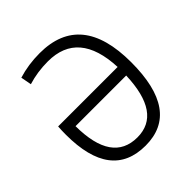

<svg xmlns="http://www.w3.org/2000/svg" viewBox="-195 -834 975 975"><g transform="rotate(-45 293.0 -346.5)"><path d="M293 9.8Q45.4 9.8 45.4 -315.9Q45.4 -331.1 45.9 -345.5Q46.4 -359.9 47.4 -373.5H474.6Q462.9 -644 244.1 -644Q168.5 -644 101.1 -623L90.3 -680.7Q162.6 -703.1 244.1 -703.1Q540.5 -703.1 540.5 -341.8Q540.5 9.8 293 9.8ZM474.6 -312H110.8Q112.3 -49.3 293 -49.3Q465.3 -49.3 474.6 -312Z"/></g></svg>

Font: CaskaydiaMono NF Light
Style: Regular
Weight: 300
Designer: Aaron Bell
Foundry: Saja Typeworks
Version: Version 2111.001; ttfautohint (v1.8.4);Nerd Fonts 3.1.1